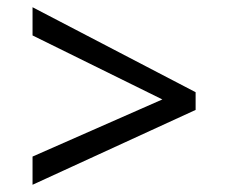

<svg xmlns="http://www.w3.org/2000/svg" viewBox="-20 -588 632 531"><path d="M70 -155 429 -313 70 -490V-568L521 -333V-284L70 -77Z"/></svg>

Font: ukorean15
Style: Book
Weight: 400
Designer: Jelle Bosma - Monotype Design Team
Foundry: Monotype Imaging Inc.
Version: Version 2.003